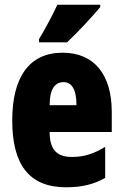

<svg xmlns="http://www.w3.org/2000/svg" viewBox="-20 -786 522 816"><path d="M406 -756V-766H224C203 -722 178 -673 146 -620V-606H265C315 -653 378 -722 406 -756ZM246 -562C105 -562 32 -459 32 -274C32 -90 101 10 261 10C325 10 379 -2 427 -30V-162C376 -131 336 -119 285 -119C221 -119 191 -151 191 -225H455V-310C455 -472 378 -562 246 -562ZM250 -437C283 -437 305 -409 305 -339H191C191 -411 216 -437 250 -437Z"/></svg>

Font: Noto Sans Thai ExtCond Blk
Style: Regular
Weight: 900
Width: 2
Designer: Monotype Design Team
Foundry: Monotype Imaging Inc.
Version: Version 2.002